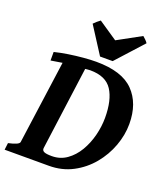

<svg xmlns="http://www.w3.org/2000/svg" viewBox="-158 -957 915 1061"><g transform="rotate(20 299.5 -426.5)"><path d="M594.2 -368.7Q594.2 -304.2 570.3 -239Q546.4 -173.8 501.7 -119.9Q457 -65.9 394.5 -33Q332 0 254.4 0H-4.9L0 -40.5Q62 -53.7 64 -70.3L131.8 -560.5L64.9 -549.8V-600.1Q102.1 -609.4 145.3 -616Q188.5 -622.6 230.5 -626.2Q272.5 -629.9 305.7 -629.9Q457 -629.9 525.6 -559.8Q594.2 -489.7 594.2 -368.7ZM290 -574.2Q282.7 -574.2 275.4 -573.2Q268.1 -572.3 260.7 -571.8L194.8 -82.5Q192.9 -68.4 205.6 -62Q218.3 -55.7 251.5 -55.7Q300.8 -55.7 339.1 -82.8Q377.4 -109.9 403.6 -154.1Q429.7 -198.2 443.1 -251Q456.5 -303.7 456.5 -355Q456.5 -459.5 419.2 -516.8Q381.8 -574.2 290 -574.2ZM530.8 -820.8 388.7 -664.1H314.5L213.9 -820.8Q221.7 -829.1 232.2 -838.1Q242.7 -847.2 250.5 -852.5L362.3 -776.9L500.5 -852.5Q506.3 -847.7 515.9 -838.6Q525.4 -829.6 530.8 -820.8Z"/></g></svg>

Font: Gentium Book Plus
Style: Bold Italic
Weight: 700
Italic angle: -8°
Designer: Victor Gaultney, Annie Olsen, Iska Routamaa, Becca Hirsbrunner
Foundry: SIL International
Version: Version 6.101